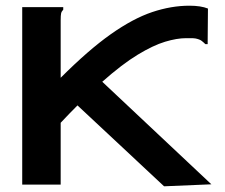

<svg xmlns="http://www.w3.org/2000/svg" viewBox="-20 -648 790 674"><path d="M58 -623H202V-614Q196 -608 194.5 -601Q193 -594 193 -577V-375Q291 -473 369 -528Q447 -583 514 -605.5Q581 -628 645 -628Q685 -628 710 -618L709 -503V-493H701Q695 -499 688 -504.5Q681 -510 666 -513Q659 -514 651 -514Q643 -514 633 -514Q601 -514 559.5 -501.5Q518 -489 463.5 -456Q409 -423 339 -361L722 -1L556 6L252 -278Q223 -249 193 -217V0H58Z"/></svg>

Font: Inconsolata ExtraExpanded ExtraBold
Style: Regular
Weight: 800
Width: 8
Monospace: yes
Designer: Raph Levien, Cyreal, Brenton Simpson
Foundry: Raph Levien, Cyreal, Google
Version: Version 3.001; ttfautohint (v1.8.2.53-6de2)